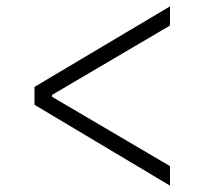

<svg xmlns="http://www.w3.org/2000/svg" viewBox="-20 -588 640 601"><path d="M512 -7 88 -260V-316L512 -568V-508L143 -291V-285L512 -68Z"/></svg>

Font: IBM Plex Sans Light
Style: Regular
Weight: 300
Designer: Mike Abbink, Paul van der Laan, Pieter van Rosmalen
Foundry: Bold Monday
Version: Version 3.201